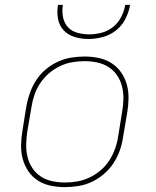

<svg xmlns="http://www.w3.org/2000/svg" viewBox="-20 -760 640 788"><path d="M246 8Q216 8 187.5 2Q159 -4 135.5 -19Q112 -34 96.5 -57Q81 -80 73.5 -107Q66 -134 66.5 -164Q67 -194 72 -223L88 -323Q93 -351 102.5 -378Q112 -405 128 -430Q144 -455 167 -474.5Q190 -494 217 -506.5Q244 -519 272 -523.5Q300 -528 327 -528Q357 -528 385.5 -522Q414 -516 437.5 -501Q461 -486 477 -463Q493 -440 500.5 -413Q508 -386 507.5 -356Q507 -326 502 -297L485 -197Q481 -169 471.5 -142Q462 -115 445.5 -90Q429 -65 406 -45.5Q383 -26 356.5 -13.5Q330 -1 301.5 3.5Q273 8 246 8ZM247 -11Q272 -11 297.5 -15.5Q323 -20 347.5 -31.5Q372 -43 393 -61Q414 -79 428.5 -101.5Q443 -124 452 -149Q461 -174 465 -200L481 -300Q486 -326 486.5 -353Q487 -380 481 -404.5Q475 -429 461 -450Q447 -471 426 -484.5Q405 -498 379.5 -503.5Q354 -509 327 -509Q302 -509 276 -504.5Q250 -500 226 -488.5Q202 -477 181 -459Q160 -441 145 -418.5Q130 -396 121.5 -371Q113 -346 109 -320L92 -220Q88 -194 87.5 -167Q87 -140 93 -115.5Q99 -91 113 -70Q127 -49 147.5 -35.5Q168 -22 194 -16.5Q220 -11 247 -11ZM343 -600Q314 -600 287 -608Q260 -616 241.5 -635.5Q223 -655 218 -683Q213 -711 218 -740H238Q234 -715 238.5 -690.5Q243 -666 258.5 -649Q274 -632 297.5 -625.5Q321 -619 346 -619Q371 -619 396.5 -625.5Q422 -632 443.5 -649Q465 -666 477.5 -690.5Q490 -715 494 -740H514Q509 -711 495 -683Q481 -655 456.5 -635.5Q432 -616 402 -608Q372 -600 343 -600Z"/></svg>

Font: Iosevka Thin Extended
Style: Italic
Weight: 100
Width: 7
Italic angle: -9°
Monospace: yes
Designer: Belleve Invis
Foundry: Belleve Invis
Version: Version 32.5.0; ttfautohint (v1.8.4)